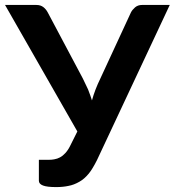

<svg xmlns="http://www.w3.org/2000/svg" viewBox="-27 -743 701 770"><path d="M542.5 -723.1H653.8L361.8 -100.6Q343.8 -64.9 329.1 -46.9Q311.5 -25.4 291.5 -14.2Q269.5 -1.5 248 2.4Q225.6 7.3 198.2 7.3Q161.6 7.3 145.5 1Q128.9 -5.4 128.9 -18.1V-102.1H168Q180.7 -102.1 190.4 -104Q203.6 -106.4 213.4 -111.8Q224.6 -117.7 234.9 -128.9Q246.1 -141.1 254.4 -158.2L283.2 -215.8L-6.8 -723.1H119.1Q135.7 -723.1 147 -714.4Q157.7 -706.1 164.6 -692.9L305.2 -428.2Q319.8 -398.9 326.2 -384.3Q336.4 -357.9 341.8 -340.3Q353.5 -383.3 375.5 -428.2L498 -692.9Q502.9 -703.1 514.6 -713.4Q525.9 -723.1 542.5 -723.1Z"/></svg>

Font: Lato-SemiBold
Style: Bold
Weight: 500
Designer: Lukasz Dziedzic with Adam Twardoch and Botio Nikoltchev
Foundry: tyPoland Lukasz Dziedzic
Version: ""